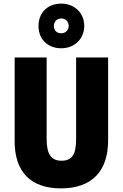

<svg xmlns="http://www.w3.org/2000/svg" viewBox="-20 -1032 679 1062"><path d="M319 -765C393 -765 446 -818 446 -889C446 -960 392 -1012 319 -1012C243 -1012 193 -962 193 -888C193 -816 243 -765 319 -765ZM319 -848C292 -848 278 -865 278 -889C278 -913 296 -930 319 -930C342 -930 360 -913 360 -889C360 -865 342 -848 319 -848ZM578 -255V-714H401V-262C401 -175 377 -143 320 -143C266 -143 238 -176 238 -261V-714H61V-251C61 -79 152 10 317 10C488 10 578 -85 578 -255Z"/></svg>

Font: Noto Sans Khmer Condensed Black
Style: Regular
Weight: 900
Width: 3
Designer: Danh Hong and the Monotype Design Team
Foundry: Monotype Imaging Inc.
Version: Version 2.004